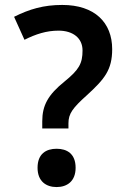

<svg xmlns="http://www.w3.org/2000/svg" viewBox="-20 -810 500 777"><path d="M232 -790C156 -790 99 -773 37 -742L79 -649C125 -672 168 -686 217 -686C275 -686 314 -656 314 -606C314 -553 300 -528 241 -480C174 -426 151 -383 151 -319V-290H257V-311C257 -350 274 -373 332 -425C403 -490 434 -527 434 -611C434 -719 363 -790 232 -790ZM209 -53C251 -53 286 -76 286 -131C286 -188 251 -208 209 -208C167 -208 132 -188 132 -131C132 -76 167 -53 209 -53Z"/></svg>

Font: Noto Sans Malayalam UI SemiBold
Style: Regular
Weight: 600
Designer: Jelle Bosma - Monotype Design Team
Foundry: Monotype Imaging Inc.
Version: Version 2.104